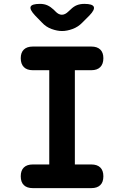

<svg xmlns="http://www.w3.org/2000/svg" viewBox="-20 -970 640 990"><path d="M366 -122H451Q481 -122 497 -106.5Q513 -91 513 -61Q513 -31 497 -15.5Q481 0 451 0H149Q119 0 103 -15.5Q87 -31 87 -61Q87 -91 103 -106.5Q119 -122 149 -122H234V-608H149Q119 -608 103 -624Q87 -640 87 -670Q87 -699 103 -714.5Q119 -730 149 -730H451Q481 -730 497 -714.5Q513 -699 513 -670Q513 -640 497 -624Q481 -608 451 -608H366ZM186 -950Q208 -950 224.5 -942.5Q241 -935 257 -920L266 -911Q282 -894 299 -894Q316 -894 333 -911L344 -921Q360 -937 377 -943.5Q394 -950 415 -950Q457 -950 463.5 -935Q470 -920 441 -890L405 -854Q383 -831 354 -820.5Q325 -810 300 -810Q275 -810 246 -820.5Q217 -831 196 -854L161 -890Q132 -921 138 -935.5Q144 -950 186 -950Z"/></svg>

Font: Maple Mono
Style: Bold
Weight: 700
Monospace: yes
Designer: subframe7536
Version: Version 7.200